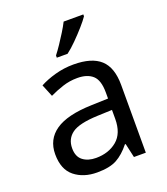

<svg xmlns="http://www.w3.org/2000/svg" viewBox="-141 -864 844 972"><g transform="rotate(-20 280.5 -378.0)"><path d="M288 -545Q386 -545 433 -502Q480 -459 480 -365V0H416L399 -76H395Q360 -32 321.5 -11Q283 10 215 10Q142 10 94 -28.5Q46 -67 46 -149Q46 -229 109 -272.5Q172 -316 303 -320L394 -323V-355Q394 -422 365 -448Q336 -474 283 -474Q241 -474 203 -461.5Q165 -449 132 -433L105 -499Q140 -518 188 -531.5Q236 -545 288 -545ZM393 -262 314 -259Q214 -255 175.5 -227Q137 -199 137 -148Q137 -103 164.5 -82Q192 -61 235 -61Q303 -61 348 -98.5Q393 -136 393 -214ZM422 -766V-756Q410 -738 385 -709.5Q360 -681 331.5 -652.5Q303 -624 279 -606H221V-618Q236 -637 253.5 -663Q271 -689 288 -716.5Q305 -744 316 -766Z"/></g></svg>

Font: Noto IKEA Latin
Style: Regular
Weight: 400
Designer: Monotype Design Team
Foundry: Monotype Imaging Inc.
Version: Version 1.0